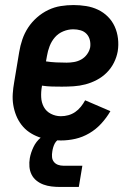

<svg xmlns="http://www.w3.org/2000/svg" viewBox="-20 -548 540 760"><path d="M221 8Q198 8 176 5Q154 2 133.5 -5.5Q113 -13 95.5 -25Q78 -37 65 -54Q52 -71 44 -91Q36 -111 32.5 -132.5Q29 -154 30.5 -177Q32 -200 36 -222L56 -342Q60 -367 68.5 -392Q77 -417 91.5 -439Q106 -461 126.5 -479Q147 -497 171 -508.5Q195 -520 220.5 -524Q246 -528 271 -528Q296 -528 321 -524Q346 -520 368 -509.5Q390 -499 407 -482Q424 -465 434 -443Q444 -421 447 -395.5Q450 -370 446 -345Q442 -322 431 -300Q420 -278 402.5 -260.5Q385 -243 363 -231.5Q341 -220 318 -214Q295 -208 271.5 -206.5Q248 -205 225 -205Q205 -205 185.5 -205.5Q166 -206 146 -209V-207Q142 -185 143 -163.5Q144 -142 153.5 -124.5Q163 -107 181.5 -97.5Q200 -88 221 -88Q236 -88 250.5 -92Q265 -96 277.5 -104.5Q290 -113 300 -125.5Q310 -138 317 -151L417 -108Q402 -82 381 -59Q360 -36 333.5 -20.5Q307 -5 278.5 1.5Q250 8 221 8ZM244 -300Q258 -300 273 -302.5Q288 -305 301.5 -312.5Q315 -320 324.5 -333Q334 -346 337 -361Q339 -376 335.5 -390Q332 -404 322.5 -414Q313 -424 299 -428Q285 -432 270 -432Q250 -432 230.5 -424Q211 -416 197.5 -400.5Q184 -385 176.5 -365.5Q169 -346 166 -327L162 -305Q162 -305 162 -305Q162 -305 162 -305Q182 -302 202.5 -301Q223 -300 244 -300ZM217 192Q200 192 183.5 190Q167 188 152 182.5Q137 177 124.5 167Q112 157 105 143Q98 129 96.5 112Q95 95 98 78Q102 56 112.5 34Q123 12 141.5 -3.5Q160 -19 183.5 -26Q207 -33 229 -33L224 0Q216 0 208.5 6Q201 12 197 19.5Q193 27 190.5 35.5Q188 44 187 52Q185 63 186 74Q187 85 193.5 93Q200 101 210 104.5Q220 108 231 108H306L292 192Z"/></svg>

Font: Iosevka Gothic
Style: Bold Italic
Weight: 700
Italic angle: -9°
Monospace: yes
Designer: Belleve Invis
Foundry: Belleve Invis
Version: Version 15.5.1; ttfautohint (v1.8.4)